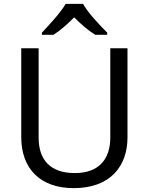

<svg xmlns="http://www.w3.org/2000/svg" viewBox="-20 -964 771 994"><path d="M410 -944H320C294 -899 234 -834 197 -795V-784H257C292 -806 328 -838 364 -874C400 -838 438 -805 473 -784H535V-795C497 -833 434 -899 410 -944ZM640 -252V-714H551V-252C551 -144 496 -68 367 -68C242 -68 180 -135 180 -251V-714H90V-254C90 -95 184 10 362 10C551 10 640 -104 640 -252Z"/></svg>

Font: Noto Sans Runic
Style: Regular
Weight: 400
Designer: Monotype Design Team
Foundry: Monotype Imaging Inc.
Version: Version 2.002